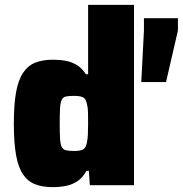

<svg xmlns="http://www.w3.org/2000/svg" viewBox="-20 -763 753 791"><path d="M197 8Q155 8 124.5 -4Q94 -16 74.5 -45Q55 -74 46 -125Q37 -176 37 -253Q37 -331 46 -382Q55 -433 75 -463Q95 -493 125.5 -505Q156 -517 198 -517Q226 -517 250.5 -512.5Q275 -508 296 -495.5Q317 -483 334 -457H343V-743H532V0H350L346 -59H336Q321 -31 299 -16.5Q277 -2 251 3Q225 8 197 8ZM285 -141Q310 -141 321.5 -147Q333 -153 337 -171Q341 -187 342 -207.5Q343 -228 343 -255Q343 -282 342.5 -301.5Q342 -321 338 -335Q334 -356 322 -362Q310 -368 285 -368Q263 -368 251.5 -365.5Q240 -363 234.5 -352Q229 -341 227.5 -318Q226 -295 226 -255Q226 -215 227.5 -191.5Q229 -168 234.5 -157.5Q240 -147 251.5 -144Q263 -141 285 -141ZM562 -425 573 -637V-688H713V-637L664 -425Z"/></svg>

Font: Saira Thin ExtraBold
Style: Regular
Weight: 800
Version: Version 1.101